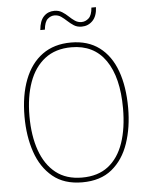

<svg xmlns="http://www.w3.org/2000/svg" viewBox="-60 -947 785 1006"><g transform="rotate(-5 332.5 -444.0)"><path d="M605 -358Q605 -255 576.5 -171.5Q548 -88 488 -39Q428 10 332 10Q237 10 177 -39.5Q117 -89 88.5 -172.5Q60 -256 60 -359Q60 -471 92 -553.5Q124 -636 185.5 -680.5Q247 -725 336 -725Q425 -725 485 -680Q545 -635 575 -552.5Q605 -470 605 -358ZM86 -359Q86 -256 113.5 -178.5Q141 -101 195.5 -58Q250 -15 333 -15Q417 -15 471 -57Q525 -99 551.5 -176Q578 -253 578 -358Q578 -521 516 -610.5Q454 -700 336 -700Q252 -700 196.5 -657Q141 -614 113.5 -537.5Q86 -461 86 -359ZM182 -804Q186 -852 208 -875Q230 -898 264 -898Q287 -898 304.5 -887Q322 -876 336.5 -862Q351 -848 366.5 -837.5Q382 -827 401 -827Q422 -827 439 -842.5Q456 -858 459 -898H483Q481 -851 457.5 -827Q434 -803 400 -803Q376 -803 359 -814Q342 -825 327 -839Q312 -853 297 -863.5Q282 -874 262 -874Q243 -874 226.5 -859.5Q210 -845 206 -804Z"/></g></svg>

Font: Noto Sans Telugu SemiCondensed Thin
Style: Regular
Weight: 100
Width: 4
Designer: Jelle Bosma - Monotype Design Team
Foundry: Monotype Imaging Inc.
Version: Version 2.005; ttfautohint (v1.8.4.7-5d5b)